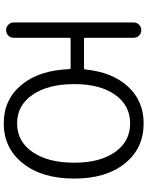

<svg xmlns="http://www.w3.org/2000/svg" viewBox="101 -886 798 1040"><g transform="rotate(90 500.0 -366.0)"><path d="M648.4 -59.6Q746.1 -59.6 803.7 -143.6Q861.3 -227.5 861.3 -369.1Q861.3 -508.8 803.7 -590.3Q746.1 -671.9 648.4 -671.9Q550.8 -671.9 493.2 -590.3Q435.5 -508.8 435.5 -369.1Q435.5 -227.5 493.2 -143.6Q550.8 -59.6 648.4 -59.6ZM184.6 -429.7Q184.6 -421.9 192.4 -421.9H348.6Q355.5 -421.9 356.4 -429.7Q371.1 -576.2 449.2 -660.6Q527.3 -745.1 648.4 -745.1Q783.2 -745.1 865.2 -643.6Q947.3 -542 947.3 -369.1Q947.3 -194.3 864.7 -90.8Q782.2 12.7 648.4 12.7Q519.5 12.7 439.9 -83Q360.4 -178.7 354.5 -342.8Q353.5 -349.6 346.7 -349.6H192.4Q184.6 -349.6 184.6 -342.8V-41Q184.6 -24.4 172.9 -12.2Q161.1 0 143.6 0Q126 0 113.8 -12.2Q101.6 -24.4 101.6 -41V-690.4Q101.6 -708 113.8 -720.2Q126 -732.4 143.6 -732.4Q161.1 -732.4 172.9 -720.2Q184.6 -708 184.6 -690.4Z"/></g></svg>

Font: Gen Jyuu Gothic P Normal
Style: Regular
Weight: 300
Designer: [Source Han Sans]
Ryoko NISHIZUKA  (kana & ideographs); Paul D. Hunt (Latin, Greek & Cyrillic); Wenlong ZHANG  (bopomofo
Version: Version 1.002.20150607